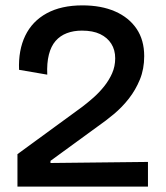

<svg xmlns="http://www.w3.org/2000/svg" viewBox="-20 -695 617 715"><path d="M45 0V-121L286 -297Q307 -313 328 -331.5Q349 -350 367.5 -373Q386 -396 397.5 -422Q409 -448 409 -478Q409 -509 394.5 -532Q380 -555 353 -568Q326 -581 285 -581Q254 -581 229 -571.5Q204 -562 187 -542.5Q170 -523 162 -491.5Q154 -460 156 -417L51 -435Q48 -508 74 -562Q100 -616 154 -645.5Q208 -675 287 -675Q357 -675 408.5 -652.5Q460 -630 488.5 -588Q517 -546 517 -486Q517 -438 501 -399Q485 -360 460 -328Q435 -296 404.5 -270.5Q374 -245 345 -225L168 -96V-88L531 -92V0Z"/></svg>

Font: Bricolage Grotesque 24pt Medium
Style: Regular
Weight: 500
Designer: Mathieu Triay
Foundry: Atelier Triay
Version: Version 1.001;gftools[0.9.33.dev8+g029e19f]